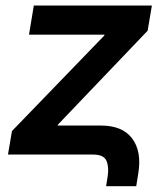

<svg xmlns="http://www.w3.org/2000/svg" viewBox="-20 -549 574 682"><path d="M356.9 112.3 362.3 78.6Q367.7 44.4 358.2 22.2Q348.6 0 310.5 0H8.3L22.5 -83.5L350.6 -422.9L351.1 -425.8H83L100.1 -529.3H519.5L504.4 -439.9L185.5 -106L185.1 -103H338.9Q415 -103 449.5 -57.1Q483.9 -11.2 471.2 66.9L463.9 112.3Z"/></svg>

Font: Inter 24pt SemiBold
Style: Italic
Weight: 600
Italic angle: -9.3988°
Designer: Rasmus Andersson
Foundry: rsms
Version: Version 4.001;git-66647c0bb